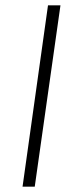

<svg xmlns="http://www.w3.org/2000/svg" viewBox="-20 -704 290 724"><path d="M208 -684 111 0H65L161 -684Z"/></svg>

Font: Fira Sans Condensed ExtraLight
Style: Italic
Weight: 275
Width: 3
Italic angle: -8°
Designer: Carrois Corporate & Edenspiekermann AG
Foundry: Carrois Corporate GbR & Edenspiekermann AG
Version: Version 4.203